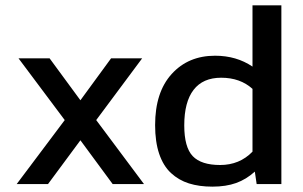

<svg xmlns="http://www.w3.org/2000/svg" viewBox="-20 -694 1144 724"><path d="M43 0 224.1 -241.2 49.8 -474.1H167L283.2 -315.9L398.9 -474.1H516.1L342.8 -241.2L522.9 0H404.8L283.2 -165L161.1 0Z M780.8 9.8Q731 9.8 692.4 -2.4Q653.8 -14.6 624.8 -41.5Q595.7 -68.4 580.3 -113.8Q564.9 -159.2 564.9 -222.2Q564.9 -346.2 627.4 -415Q689.9 -483.9 791 -483.9Q871.6 -483.9 932.1 -442.9V-673.8H1041V0H947.8L940.9 -46.9Q908.7 -17.6 870.4 -3.9Q832 9.8 780.8 9.8ZM810.1 -71.8Q883.3 -71.8 932.1 -122.1V-358.9Q885.7 -400.9 814 -400.9Q745.1 -400.9 710 -355.2Q674.8 -309.6 674.8 -221.2Q674.8 -138.7 706.8 -105.2Q738.8 -71.8 810.1 -71.8Z"/></svg>

Font: Kanit
Style: Regular
Weight: 400
Designer: Katatrad Team
Foundry: CadsonDemak
Version: Version 1.000;PS 001.000;hotconv 1.0.88;makeotf.lib2.5.64775